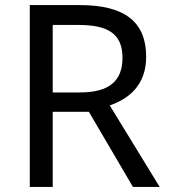

<svg xmlns="http://www.w3.org/2000/svg" viewBox="-20 -734 662 754"><path d="M294 -714H97V0H187V-295H329L502 0H607L411 -320C483 -345 554 -397 554 -511C554 -647 471 -714 294 -714ZM289 -636C406 -636 461 -600 461 -507C461 -417 410 -371 294 -371H187V-636Z"/></svg>

Font: Noto Sans Cuneiform
Style: Regular
Weight: 400
Designer: Monotype Design Team
Foundry: Monotype Imaging Inc.
Version: Version 2.001